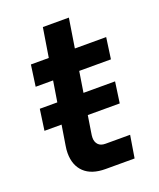

<svg xmlns="http://www.w3.org/2000/svg" viewBox="-122 -715 656 791"><g transform="rotate(-20 205.5 -319.0)"><path d="M204 0Q143 0 111 -30.5Q79 -61 79 -115Q79 -130 82 -147L161 -638H275L200 -165Q197 -148 197 -139Q197 -121 207.5 -109.5Q218 -98 239 -98H347L331 0ZM21 -234 34 -326H364L351 -234ZM49 -417 62 -510H392L379 -417Z"/></g></svg>

Font: MuseoModerno Medium
Style: Italic
Weight: 500
Italic angle: -9°
Designer: Pablo Cosgaya, Héctor Gatti, Marcela Romero, and the Authors of The MuseoModerno Project.
Foundry: Omnibus-Type Team
Version: Version 1.003